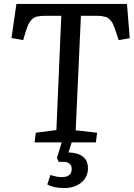

<svg xmlns="http://www.w3.org/2000/svg" viewBox="-20 -720 676 971"><path d="M622.1 -700.2 636.2 -526.9 580.1 -517.1 565.9 -560.1Q561 -574.2 558.6 -580.8Q556.2 -587.4 551.5 -597.9Q546.9 -608.4 542.7 -613Q538.6 -617.7 531.7 -624.3Q524.9 -630.9 516.6 -633.5Q508.3 -636.2 496.8 -638.2Q485.4 -640.1 471.2 -640.1H389.2L362.8 -61L471.2 -48.8L464.8 0H342.8L326.2 50.8Q424.8 54.7 424.8 130.9Q424.8 175.3 391.4 203.1Q357.9 231 303.2 231Q252.9 231 219.2 212.9L234.9 165Q268.6 175.8 292 175.8Q342.8 175.8 342.8 133.8Q342.8 117.2 331.8 108.2Q320.8 99.1 306.2 98.6Q291.5 98.1 276.9 99.1L268.1 78.1L292 0H154.8L161.1 -48.8L265.1 -62L290 -640.1H208Q182.6 -640.1 167 -636.2Q151.4 -632.3 140.6 -621.3Q129.9 -610.4 124 -597.7Q118.2 -585 109.9 -560.1L97.2 -517.1L38.1 -527.8L63 -700.2Z"/></svg>

Font: Literata Book Medium
Style: Italic
Weight: 500
Italic angle: -3°
Designer: Latin by Veronika Burian and Jose Scaglione. Greek by Irene Vlachou. Cyrillic by Vera Evstafieva
Foundry: TypeTogether
Version: Version 1.003;PS 001.003;hotconv 1.0.88;makeotf.lib2.5.64775